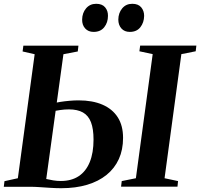

<svg xmlns="http://www.w3.org/2000/svg" viewBox="-28 -983 1054 1011"><path d="M294.5 8Q268 8 239.2 6.2Q210.5 4.5 182.5 2.5Q154.5 0.5 131.5 0.5H-8L-4.5 -29L66 -44.5L154.5 -697.5L91 -712L95 -742.5H385L381.5 -712L306 -697.5L215.5 -40.5Q232.5 -36.5 252.5 -33.2Q272.5 -30 292 -30Q348 -30 386.2 -55.2Q424.5 -80.5 444.5 -129.2Q464.5 -178 464.5 -248Q464.5 -304.5 451 -339.5Q437.5 -374.5 408.8 -390.8Q380 -407 335 -407Q312 -407 290.2 -403.8Q268.5 -400.5 252 -397.5L254.5 -439Q268 -443 290 -446.5Q312 -450 337 -452.2Q362 -454.5 386 -454.5Q459 -454.5 511.2 -432Q563.5 -409.5 591.8 -365.8Q620 -322 620 -257Q620 -194.5 597.8 -145.5Q575.5 -96.5 533.2 -62.2Q491 -28 430.8 -10Q370.5 8 294.5 8ZM609.5 0 613 -29.5 687.5 -44.5 776 -698 706 -713 710 -743H1006L1002.5 -713L927 -698L838.5 -44.5L909.5 -29.5L906.5 0ZM465 -815Q437 -815 420.5 -833.2Q404 -851.5 404.5 -880Q405 -915 425.2 -939Q445.5 -963 478.5 -963Q510 -963 525.5 -944.5Q541 -926 540.5 -899.5Q540.5 -864.5 521 -839.8Q501.5 -815 465 -815ZM655.5 -815Q627.5 -815 611.2 -833.2Q595 -851.5 595 -880Q595.5 -915 615.5 -939Q635.5 -963 668.5 -963Q700 -963 715.5 -944.5Q731 -926 731 -899.5Q730.5 -864.5 711.2 -839.8Q692 -815 655.5 -815Z"/></svg>

Font: Merriweather 96pt
Style: Bold Italic
Weight: 700
Italic angle: -7.8°
Version: Version 2.101